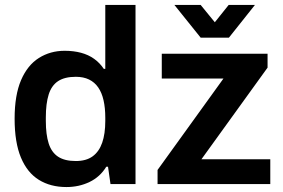

<svg xmlns="http://www.w3.org/2000/svg" viewBox="-20 -743 1141 775"><path d="M248 12Q184 12 137 -17Q90 -46 64.5 -107Q39 -168 39 -264Q39 -359 65 -419.5Q91 -480 137 -509Q183 -538 241 -538Q277 -538 307 -530Q337 -522 360 -505.5Q383 -489 399 -465H405V-723H527V0H426L416 -70H409Q384 -29 341.5 -8.5Q299 12 248 12ZM286 -93Q328 -93 354 -112Q380 -131 392.5 -167Q405 -203 405 -255V-268Q405 -307 398 -338Q391 -369 376.5 -390Q362 -411 339.5 -422Q317 -433 286 -433Q241 -433 214.5 -415.5Q188 -398 176.5 -361.5Q165 -325 165 -269V-255Q165 -200 176.5 -164Q188 -128 214.5 -110.5Q241 -93 286 -93ZM616 0V-57L882 -426H633V-526H1060V-470L793 -100H1071V0ZM684 -723H790L875 -619L819 -618L903 -723H1009L904 -591H790Z"/></svg>

Font: Archivo SemiBold
Style: Regular
Weight: 600
Designer: Hector Gatti
Foundry: Omnibus-Type
Version: Version 2.001